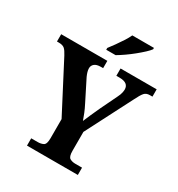

<svg xmlns="http://www.w3.org/2000/svg" viewBox="-214 -1069 1120 1207"><g transform="rotate(30 346.5 -465.5)"><path d="M164 0V-53H211Q235 -53 252 -62Q269 -71 269 -114V-253L84 -608Q69 -637 55.5 -649Q42 -661 13 -661H0V-714H335V-661H318Q288 -661 273 -648.5Q258 -636 258 -616Q258 -603 262.5 -588.5Q267 -574 273 -561L347 -414Q363 -383 373 -358Q383 -333 391 -310Q402 -336 415.5 -367Q429 -398 445 -432L503 -552Q514 -574 517 -589Q520 -604 520 -612Q520 -661 454 -661H431V-714H693V-661H674Q649 -661 635 -645.5Q621 -630 598 -583L428 -252V-115Q428 -72 444.5 -62.5Q461 -53 484 -53H533V0ZM294 -784Q309 -803 327.5 -829Q346 -855 363.5 -882Q381 -909 391 -931H548V-921Q539 -908 517.5 -888Q496 -868 469 -846Q442 -824 414 -804.5Q386 -785 362 -771H294Z"/></g></svg>

Font: Noto Serif Khojki
Style: Regular
Weight: 400
Designer: Juan Bruce
Version: Version 2.002